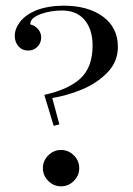

<svg xmlns="http://www.w3.org/2000/svg" viewBox="-20 -642 470 676"><path d="M395 -477Q395 -424 357.5 -386Q320 -348 267.5 -326.5Q215 -305 164 -297L189 -204L169 -199L136 -308Q222 -327 264 -366.5Q306 -406 306 -482Q306 -538 278 -571.5Q250 -605 199 -605Q158 -605 125 -593Q84 -578 87 -556Q103 -552 114 -539.5Q125 -527 125 -510Q125 -491 112 -477.5Q99 -464 79 -464Q58 -464 45 -479Q32 -494 32 -516Q32 -541 51 -565.5Q70 -590 108 -606Q151 -622 204 -622Q290 -622 342.5 -583.5Q395 -545 395 -477ZM259 -50Q259 -24 240 -5Q221 14 195 14Q169 14 150 -5Q131 -24 131 -50Q131 -76 150 -95Q169 -114 195 -114Q221 -114 240 -95Q259 -76 259 -50Z"/></svg>

Font: Playfair Display SC
Style: Regular
Weight: 400
Designer: Claus Eggers Sørensen
Foundry: Claus Eggers Sørensen
Version: Version 1.200; ttfautohint (v1.6)